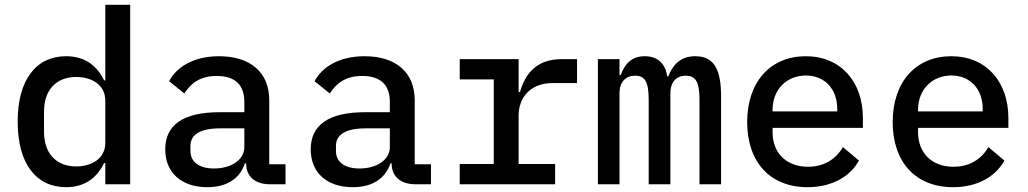

<svg xmlns="http://www.w3.org/2000/svg" viewBox="-20 -760 4241 792"><path d="M414.4 0H517V-740.1H414.4V-428.6H409.4C378.9 -491.5 328.1 -528.1 252.5 -528.1C130.3 -528.1 52.9 -432.9 52.9 -258.2C52.9 -83.1 130.3 12.1 252.5 12.1C328.1 12.1 378.9 -24.5 409.4 -87.4H414.4ZM161.6 -215.6V-300.4C161.6 -386.7 210.2 -442.5 294.4 -442.5C359 -442.5 414.4 -409.4 414.4 -345.2V-170.8C414.4 -106.5 359 -73.5 294.4 -73.5C210.2 -73.5 161.6 -129.3 161.6 -215.6Z M1092.3 0H1157.7V-82.4H1090.6V-346.9C1090.6 -463.1 1011 -528.1 883.5 -528.1C775.2 -528.1 706.3 -480.5 677.6 -425.1L740.4 -374.3C767.8 -418.3 807.9 -446.7 874.3 -446.7C949.2 -446.7 987.9 -410.2 987.9 -339.5V-297.2H886.7C733.3 -297.2 661.6 -243.3 661.6 -143.8C661.6 -46.9 729.4 12.1 834.9 12.1C917.3 12.1 969.8 -24.5 990.4 -86.3H995.4V-84.5C995.4 -33.4 1031.6 0 1092.3 0ZM765.6 -137.4V-158C765.6 -204.5 805 -230.5 888.1 -230.5H987.9V-153.1C987.9 -101.6 935 -65 862.9 -65C803.3 -65 765.6 -90.2 765.6 -137.4Z M1692.5 0H1757.8V-82.4H1690.7V-346.9C1690.7 -463.1 1611.2 -528.1 1483.7 -528.1C1375.4 -528.1 1306.5 -480.5 1277.7 -425.1L1340.6 -374.3C1367.9 -418.3 1408 -446.7 1474.4 -446.7C1549.4 -446.7 1588.1 -410.2 1588.1 -339.5V-297.2H1486.9C1333.5 -297.2 1261.7 -243.3 1261.7 -143.8C1261.7 -46.9 1329.5 12.1 1435 12.1C1517.4 12.1 1570 -24.5 1590.6 -86.3H1595.5V-84.5C1595.5 -33.4 1631.7 0 1692.5 0ZM1365.8 -137.4V-158C1365.8 -204.5 1405.2 -230.5 1488.3 -230.5H1588.1V-153.1C1588.1 -101.6 1535.2 -65 1463.1 -65C1403.4 -65 1365.8 -90.2 1365.8 -137.4Z M1876.4 0H2269.9V-83.5H2119.3V-283.4C2119.3 -357.2 2167.6 -417.3 2259.2 -417.3H2360.4V-516H2296.2C2190 -516 2144.9 -451.3 2125 -380.7H2119.3V-516H1876.4V-432.5H2016.7V-83.5H1876.4Z M2535.5 0V-375.4C2535.5 -423.7 2562.5 -447.8 2600.1 -447.8C2640.3 -447.8 2655.9 -422.6 2655.9 -348V0H2745.4V-375.4C2745.4 -423.7 2772 -447.8 2808.6 -447.8C2849.4 -447.8 2865.4 -422.6 2865.4 -348V0H2954.5V-361.5C2954.5 -469.8 2927.9 -528.1 2848 -528.1C2785.9 -528.1 2755 -491.5 2736.5 -444.6H2732.6C2724.8 -495.7 2695 -528.1 2639.2 -528.1C2582.7 -528.1 2556.5 -493.3 2540.5 -450.6H2535.5V-516H2446.4V0Z M3311.4 12.1C3416.2 12.1 3489 -35.2 3523.1 -97.7L3457 -153.4C3428.3 -103.3 3379.3 -72.1 3312.9 -72.1C3221.9 -72.1 3166.9 -131 3166.9 -213.8V-232.6H3539.4V-272.7C3539.4 -423.7 3447.4 -528.1 3303.6 -528.1C3158.7 -528.1 3062.1 -422.9 3062.1 -256.7C3062.1 -93 3154.8 12.1 3311.4 12.1ZM3166.9 -300.4V-307.5C3166.9 -389.6 3224.1 -448.5 3304 -448.5C3382.1 -448.5 3433.6 -393.1 3433.6 -310.4V-300.4Z M3911.6 12.1C4016.3 12.1 4089.1 -35.2 4123.2 -97.7L4057.2 -153.4C4028.4 -103.3 3979.4 -72.1 3913 -72.1C3822.1 -72.1 3767 -131 3767 -213.8V-232.6H4139.6V-272.7C4139.6 -423.7 4047.6 -528.1 3903.8 -528.1C3758.9 -528.1 3662.3 -422.9 3662.3 -256.7C3662.3 -93 3755 12.1 3911.6 12.1ZM3767 -300.4V-307.5C3767 -389.6 3824.2 -448.5 3904.1 -448.5C3982.2 -448.5 4033.7 -393.1 4033.7 -310.4V-300.4Z"/></svg>

Font: Margiela Mono Medium
Style: Regular
Weight: 500
Designer: Mike Abbink, Paul van der Laan, Pieter van Rosmalen
Foundry: Bold Monday
Version: Version 2.003 2021